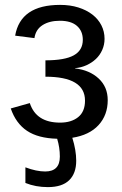

<svg xmlns="http://www.w3.org/2000/svg" viewBox="-20 -558 498 786"><path d="M84 127Q129 144 165 144Q225 144 225 83Q225 46 214 10Q136 8 90.5 -22.5Q45 -53 24 -114L102 -136Q128 -56 226 -56Q272 -56 300 -78.5Q328 -101 328 -146Q328 -244 166 -244V-311Q245 -311 282 -331.5Q319 -352 319 -395Q319 -431 295 -452Q271 -473 225 -473Q182 -473 154 -455Q126 -437 121 -402L42 -412Q64 -538 226 -538Q267 -538 300.5 -527.5Q334 -517 358 -498.5Q382 -480 395 -454.5Q408 -429 408 -399Q408 -375 398.5 -353.5Q389 -332 372.5 -316.5Q356 -301 334 -291Q312 -281 287 -279V-278Q347 -271 384 -236.5Q421 -202 421 -148Q421 -87 383.5 -46Q346 -5 276 6Q292 57 292 100Q292 152 263 180Q234 208 176 208Q126 208 84 191Z"/></svg>

Font: Libra Sans
Style: Regular
Weight: 400
Foundry: Context Ltd
Version: Version 1.000; ttfautohint (v1.3)